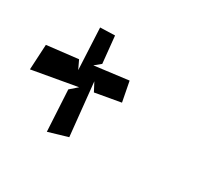

<svg xmlns="http://www.w3.org/2000/svg" viewBox="-118 -747 786 737"><g transform="rotate(30 275.0 -378.5)"><path d="M-17 -328 181 -363 149 -335 159 -153 244 -178 220 -412 240 -374 353 -394 336 -482 186 -463 213 -485 201 -604 136 -602 145 -418 127 -456 -11 -440Z"/></g></svg>

Font: Charger Slice
Style: Regular
Weight: 400
Designer: Jasper
Foundry: Cannot Into Space Fonts
Version: Version 1.1